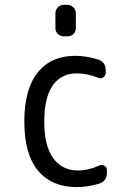

<svg xmlns="http://www.w3.org/2000/svg" viewBox="-20 -760 540 790"><path d="M243.2 -740.2H256.8Q271.5 -740.2 281.7 -730Q292 -719.7 292 -705.1V-644.5Q292 -629.9 282.2 -620.1Q272.5 -610.4 256.8 -610.4H243.2Q228.5 -610.4 218.3 -620.1Q208 -629.9 208 -644.5V-705.1Q208 -719.7 218.3 -730Q228.5 -740.2 243.2 -740.2ZM294.9 9.8Q193.4 9.8 136.7 -57.6Q80.1 -125 80.1 -259.8Q80.1 -393.6 135.3 -461.9Q190.4 -530.3 290 -530.3Q334 -530.3 381.8 -515.6Q415 -505.9 415 -469.7V-460Q415 -448.2 404.3 -441.4Q393.6 -434.6 382.8 -440.4Q339.8 -458 294.9 -458Q231.4 -458 196.8 -408.2Q162.1 -358.4 162.1 -259.8Q162.1 -159.2 199.2 -108.9Q236.3 -58.6 299.8 -58.6Q343.8 -58.6 388.7 -79.1Q399.4 -84 409.7 -78.1Q419.9 -72.3 419.9 -59.6V-49.8Q419.9 -13.7 386.7 -3.9Q338.9 9.8 294.9 9.8Z"/></svg>

Font: Rounded-L Mgen+ 2m regular
Style: Regular
Weight: 400
Designer: [Source Han Sans]
Ryoko NISHIZUKA  (kana & ideographs); Paul D. Hunt (Latin, Greek & Cyrillic); Wenlong ZHANG  (bopomofo
Version: Version 1.059.20150602